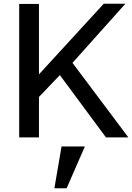

<svg xmlns="http://www.w3.org/2000/svg" viewBox="-20 -730 702 1020"><path d="M82 0V-709H187V-335L531 -710H646L365 -396L662 0H543L298 -331L187 -215V0ZM269 270 307 48H431L334 270Z"/></svg>

Font: Rising Sun Medium
Style: Regular
Weight: 500
Designer: Matt McInerney, Pablo Impallari, Rodrigo Fuenzalida (Raleway font), Stephen Hutchings (Greek), Cristiano Sobral (main ch
Foundry: The Rising Sun Project Authors
Version: Version 4.327; ttfautohint (v1.8.4.7-5d5b-dirty)